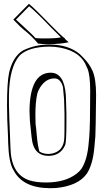

<svg xmlns="http://www.w3.org/2000/svg" viewBox="-20 -950 525 1009"><path d="M50 -847 132 -930Q163 -905 246 -819Q293 -770 321 -748Q320 -745 341 -728Q295 -718 234 -718Q200 -718 180 -721Q152 -755 110 -790V-789Q88 -807 50 -847ZM319 -353 317 -421V-425Q312 -487 311 -492Q299 -537 267 -538Q221 -538 191 -491Q180 -474 176 -457V-458Q166 -413 166 -347Q166 -314 167 -297V-298Q170 -279 173 -242Q178 -185 186 -158L185 -159L188 -153Q208 -141 234 -141Q275 -142 300 -169L299 -168Q317 -191 318 -226Q319 -240 319 -305ZM465 -580V-581Q485 -537 485 -452Q483 -261 481 -232Q480 -220 479 -210L476 -177Q468 -85 436 -37Q390 27 274 38Q258 39 242 39Q97 38 50 -58V-57Q26 -98 23 -198Q23 -227 22 -237Q17 -322 17 -395Q17 -518 28 -569Q48 -653 101 -685Q165 -716 239 -716Q339 -716 399 -666Q410 -656 418 -647Q451 -613 465 -580ZM327 -421 329 -353V-305Q329 -209 323 -189Q317 -174 307 -162Q281 -131 234 -131Q166 -131 150 -203Q147 -214 139 -297Q138 -308 137 -316Q135 -350 135 -367Q137 -567 246 -568Q318 -568 326 -448Q327 -435 327 -421ZM436 -597Q408 -677 300 -699Q270 -705 239 -705Q130 -704 83 -658Q29 -596 27 -450Q27 -448 27 -397Q27 -371 35 -173Q38 -34 135 -2Q171 9 222 9Q321 9 381 -36Q398 -49 408 -63Q439 -111 446 -198L449 -231Q454 -290 454 -472Q454 -554 440 -589Q438 -593 436 -597ZM133 -917 64 -847 65 -846Q72 -839 99 -815Q156 -763 166 -750Q178 -748 214 -748Q280 -748 300 -754Q284 -769 244 -810Q164 -893 133 -917Z"/></svg>

Font: Londrina Shadow
Style: Regular
Weight: 400
Designer: Marcelo Magalhaes
Foundry: Marcelo Magalhães
Version: Version 1.001 2011